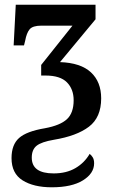

<svg xmlns="http://www.w3.org/2000/svg" viewBox="-20 -556 488 816"><path d="M200 240Q123 240 76 210.5Q29 181 29 116Q29 59 61 30.5Q93 2 171 -11Q236 -23 264.5 -49.5Q293 -76 293 -130Q293 -177 264.5 -206Q236 -235 173 -235H155V-280L288 -447H156Q119 -447 106 -431.5Q93 -416 87 -383L82 -363H38L47 -536H386V-474L235 -292Q323 -289 366.5 -248.5Q410 -208 410 -138Q410 -57 358 -17.5Q306 22 209 38Q156 47 135.5 63.5Q115 80 115 114Q115 181 208 181Q262 181 300.5 158.5Q339 136 361 98Q368 103 374 112.5Q380 122 380 138Q380 181 332.5 210.5Q285 240 200 240Z"/></svg>

Font: Noto Serif Condensed SemiBold
Style: Regular
Weight: 600
Width: 3
Designer: Monotype Design Team
Foundry: Monotype Imaging Inc.
Version: Version 2.013